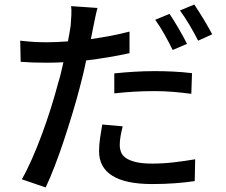

<svg xmlns="http://www.w3.org/2000/svg" viewBox="-20 -777 996 845"><path d="M740 -557Q726 -586 704.5 -624.5Q683 -663 663 -690L726 -716Q735 -703 745.5 -686Q756 -669 766.5 -651Q777 -633 786.5 -615.5Q796 -598 803 -584ZM483 -454Q521 -458 567 -461Q613 -464 660 -464Q701 -464 742.5 -462Q784 -460 825 -455L822 -364Q786 -369 745 -372.5Q704 -376 662 -376Q614 -376 570.5 -373.5Q527 -371 483 -366ZM550 -543Q459 -523 359 -511Q353 -480 345.5 -449Q338 -418 330 -388Q317 -338 299 -278.5Q281 -219 261.5 -160Q242 -101 221 -46.5Q200 8 181 48L76 12Q97 -24 120 -76Q143 -128 164.5 -186Q186 -244 204.5 -303Q223 -362 236 -412Q243 -434 248.5 -457Q254 -480 259 -503Q239 -502 220 -501.5Q201 -501 184 -501Q151 -501 124 -502Q97 -503 71 -505L69 -598Q104 -594 130.5 -592.5Q157 -591 185 -591Q207 -591 230.5 -592Q254 -593 279 -595Q283 -615 286 -633Q289 -651 291 -664Q293 -687 294 -710.5Q295 -734 293 -750L409 -742Q404 -724 399 -699.5Q394 -675 391 -661L380 -605Q423 -611 465.5 -619Q508 -627 550 -638ZM520 -221Q514 -198 510.5 -177Q507 -156 507 -139Q507 -123 512.5 -108Q518 -93 533.5 -82Q549 -71 577 -64Q605 -57 650 -57Q697 -57 744.5 -62.5Q792 -68 839 -76L837 20Q797 26 750 29.5Q703 33 649 33Q533 33 474.5 -3.5Q416 -40 416 -111Q416 -140 420.5 -170Q425 -200 430 -229ZM835 -757Q844 -744 855 -726.5Q866 -709 877 -691Q888 -673 897.5 -656Q907 -639 914 -626L852 -598Q836 -630 814 -667Q792 -704 772 -731Z"/></svg>

Font: Kinto Sans Med
Style: Regular
Weight: 500
Designer: Authors: Ryoko NISHIZUKA  (kana & ideographs); Paul D. Hunt (Latin, Greek & Cyrillic); Wenlong ZHANG  (bopomofo); Sandol
Foundry: Adobe Systems Incorporated, ookami Inc.
Version: Version 0.001